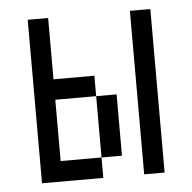

<svg xmlns="http://www.w3.org/2000/svg" viewBox="-43 -543 585 585"><g transform="rotate(-5 250.0 -250.0)"><path d="M62.5 -500Q62.5 -500 62.5 0H250V-62.5H125V-250H250V-62.5H312.5V-250H250V-312.5H125V-500ZM375 -500Q375 -500 375 0H437.5Q437.5 0 437.5 -500Z"/></g></svg>

Font: BFUnifontExMono
Style: Regular
Weight: 500
Version: Version 15.0.06